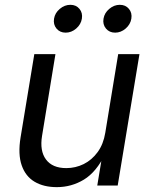

<svg xmlns="http://www.w3.org/2000/svg" viewBox="-20 -771 632 798"><path d="M216.3 6.8Q161.6 6.8 123.8 -15.6Q85.9 -38.1 70.1 -84Q54.2 -129.9 65.4 -199.2L122.6 -545.9H210.4L154.8 -206.5Q144.5 -144 171.1 -108.2Q197.8 -72.3 255.4 -72.3Q293.9 -72.3 327.9 -89.1Q361.8 -106 385.7 -138.7Q409.7 -171.4 417.5 -218.8L471.2 -545.9H559.6L469.2 0H384.3L406.2 -132.3H418Q380.4 -55.7 328.6 -24.4Q276.9 6.8 216.3 6.8ZM458.5 -635.3Q434.6 -635.3 420.4 -652.3Q406.2 -669.4 410.2 -693.4Q414.1 -717.3 434.1 -734.1Q454.1 -751 478 -751Q502 -751 515.9 -734.1Q529.8 -717.3 525.9 -693.4Q522 -669.4 502.2 -652.3Q482.4 -635.3 458.5 -635.3ZM252.9 -635.3Q229 -635.3 214.8 -652.3Q200.7 -669.4 204.6 -693.4Q208.5 -717.3 228.5 -734.1Q248.5 -751 272.5 -751Q296.4 -751 310.3 -734.1Q324.2 -717.3 320.3 -693.4Q316.4 -669.4 296.6 -652.3Q276.9 -635.3 252.9 -635.3Z"/></svg>

Font: Inter Variable
Style: Italic
Weight: 400
Italic angle: -9.39999°
Designer: Rasmus Andersson
Foundry: rsms
Version: Version 4.001;git-9221beed3